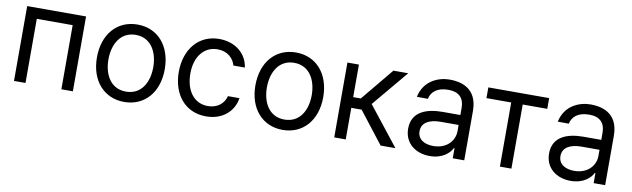

<svg xmlns="http://www.w3.org/2000/svg" viewBox="-38 -959 4539 1378"><g transform="rotate(10 2231.0 -270.5)"><path d="M76.7 0H160.5V-467.3H421.9V0H505.7V-545.5H76.7Z M880.7 11.4C1028.4 11.4 1127.8 -100.9 1127.8 -269.9C1127.8 -440.3 1028.4 -552.6 880.7 -552.6C733 -552.6 633.5 -440.3 633.5 -269.9C633.5 -100.9 733 11.4 880.7 11.4ZM717.3 -269.9C717.3 -379.3 768.5 -477.3 880.7 -477.3C992.9 -477.3 1044 -379.3 1044 -269.9C1044 -160.5 992.9 -63.9 880.7 -63.9C768.5 -63.9 717.3 -160.5 717.3 -269.9Z M1477.3 11.4C1598 11.4 1677.6 -62.5 1691.8 -159.1H1608C1592.3 -99.4 1542.6 -63.9 1477.3 -63.9C1377.8 -63.9 1313.9 -146.3 1313.9 -272.7C1313.9 -396.3 1379.3 -477.3 1477.3 -477.3C1551.1 -477.3 1595.2 -431.8 1608 -382.1H1691.8C1677.6 -484.4 1590.9 -552.6 1475.9 -552.6C1328.1 -552.6 1230.1 -436.1 1230.1 -269.9C1230.1 -106.5 1323.9 11.4 1477.3 11.4Z M2035.5 11.4C2183.2 11.4 2282.7 -100.9 2282.7 -269.9C2282.7 -440.3 2183.2 -552.6 2035.5 -552.6C1887.8 -552.6 1788.4 -440.3 1788.4 -269.9C1788.4 -100.9 1887.8 11.4 2035.5 11.4ZM1872.2 -269.9C1872.2 -379.3 1923.3 -477.3 2035.5 -477.3C2147.7 -477.3 2198.9 -379.3 2198.9 -269.9C2198.9 -160.5 2147.7 -63.9 2035.5 -63.9C1923.3 -63.9 1872.2 -160.5 1872.2 -269.9Z M2410.5 0H2494.3V-230.1H2569.6L2748.6 0H2856.5L2633.5 -282.7L2853.7 -545.5H2745.7L2549.7 -308.2H2494.3V-545.5H2410.5Z M3108 12.8C3203.1 12.8 3252.8 -38.4 3269.9 -73.9H3274.1V0H3358V-359.4C3358 -532.7 3225.9 -552.6 3156.2 -552.6C3073.9 -552.6 2969.5 -511.4 2943.9 -389.9L3024.1 -389.2C3035.5 -443.2 3079.2 -478.7 3159.1 -478.7C3236.2 -478.7 3274.1 -437.9 3274.1 -367.9V-315.3H3144.2C3031.2 -315.3 2921.9 -279.8 2921.9 -154.8C2921.9 -48.3 3004.3 12.8 3108 12.8ZM3005.7 -150.6C3005.7 -214.5 3063.2 -242.9 3143.5 -242.9H3274.1V-197.4C3274.1 -129.3 3220.2 -62.5 3120.7 -62.5C3054 -62.5 3005.7 -92.3 3005.7 -150.6Z M3437.5 -467.3H3617.9V0H3701.7V-467.3H3880.7V-545.5H3437.5Z M4134.9 12.8C4230.1 12.8 4279.8 -38.4 4296.9 -73.9H4301.1V0H4384.9V-359.4C4384.9 -532.7 4252.8 -552.6 4183.2 -552.6C4100.9 -552.6 3996.4 -511.4 3970.9 -389.9L4051.1 -389.2C4062.5 -443.2 4106.2 -478.7 4186.1 -478.7C4263.1 -478.7 4301.1 -437.9 4301.1 -367.9V-315.3H4171.2C4058.2 -315.3 3948.9 -279.8 3948.9 -154.8C3948.9 -48.3 4031.2 12.8 4134.9 12.8ZM4032.7 -150.6C4032.7 -214.5 4090.2 -242.9 4170.5 -242.9H4301.1V-197.4C4301.1 -129.3 4247.2 -62.5 4147.7 -62.5C4081 -62.5 4032.7 -92.3 4032.7 -150.6Z"/></g></svg>

Font: Magic Ui Pro
Style: Regular
Weight: 400
Designer: Stefan Endress, Andreas Faust
Version: Version 1.000;FEAKit 1.0